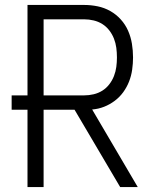

<svg xmlns="http://www.w3.org/2000/svg" viewBox="-20 -755 640 775"><path d="M91 0V-312H27V-370H91V-735H320Q347 -735 374 -729.5Q401 -724 425 -710.5Q449 -697 467.5 -676.5Q486 -656 497 -631Q508 -606 512.5 -578.5Q517 -551 517 -523Q517 -499 513.5 -474Q510 -449 501 -426Q492 -403 477.5 -383Q463 -363 443 -348Q423 -333 400 -324Q377 -315 352 -313L536 0H465L281 -312H156V0ZM156 -370H320Q339 -370 358 -374.5Q377 -379 393 -389Q409 -399 421 -414.5Q433 -430 440 -448Q447 -466 449.5 -485Q452 -504 452 -523Q452 -543 449.5 -562Q447 -581 440 -599Q433 -617 421 -632.5Q409 -648 393 -658Q377 -668 358 -672.5Q339 -677 320 -677H156Z"/></svg>

Font: Iosevka Aile Custom Light
Style: Regular
Weight: 300
Designer: Belleve Invis
Foundry: Belleve Invis
Version: Version 17.0.2; ttfautohint (v1.8.3)